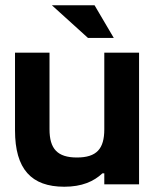

<svg xmlns="http://www.w3.org/2000/svg" viewBox="-20 -700 604 729"><path d="M508 0V-500H376V-209C376 -135 347 -102 272 -102C198 -102 168 -135 168 -209V-500H37V-205C37 -58 99 9 224 9C291 9 336 -11 369 -42H376V0ZM177 -680 314 -556H412L339 -680Z"/></svg>

Font: LT Wave Alt Bold
Style: Regular
Weight: 700
Designer: Daniel Lyons
Version: Version 2.5 (Glyphs App)